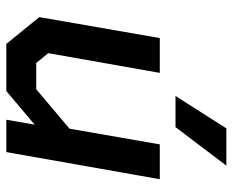

<svg xmlns="http://www.w3.org/2000/svg" viewBox="-86 -668 754 623"><g transform="rotate(90 291.5 -357.0)"><path d="M36 -107 104 -498H217L153 -136L185 -97H270L398 -205L449 -498H562L474 0H369L385 -92L276 0H123ZM397 -714H518L393 -549H292Z"/></g></svg>

Font: Chakra Petch SemiBold
Style: Italic
Weight: 600
Italic angle: -10°
Designer: Katatrad Aksorn Co.,Ltd.
Foundry: Cadson Demak Co.,Ltd.
Version: Version 1.000; ttfautohint (v1.6)